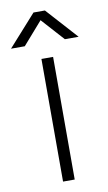

<svg xmlns="http://www.w3.org/2000/svg" viewBox="-125 -768 458 811"><g transform="rotate(-10 104.0 -362.5)"><path d="M78 0V-526H128V0ZM-41 -591 79 -725H128L249 -591H190L89 -703H116L18 -591Z"/></g></svg>

Font: Archivo SemiExpanded Thin
Style: Regular
Weight: 250
Width: 6
Designer: Hector Gatti
Foundry: Omnibus-Type
Version: Version 2.001